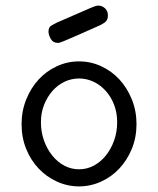

<svg xmlns="http://www.w3.org/2000/svg" viewBox="-20 -659 565 685"><path d="M153 -546Q153 -562 163.5 -568Q174 -574 182 -578Q231 -599 259 -611.5Q287 -624 301.5 -630Q316 -636 321.5 -637.5Q327 -639 331 -639Q344 -639 354.5 -629.5Q365 -620 365 -604Q365 -587 354.5 -579.5Q344 -572 335 -568Q281 -544 252.5 -531.5Q224 -519 210.5 -513.5Q197 -508 193.5 -507Q190 -506 186 -506Q169 -506 161 -520.5Q153 -535 153 -546ZM57 -216Q57 -263 73.5 -304Q90 -345 117.5 -375Q145 -405 182.5 -422.5Q220 -440 262 -440Q304 -440 341.5 -422.5Q379 -405 406.5 -375Q434 -345 450.5 -304Q467 -263 467 -216Q467 -169 450.5 -128.5Q434 -88 406 -58Q378 -28 340.5 -11Q303 6 262 6Q221 6 183.5 -11Q146 -28 118 -57.5Q90 -87 73.5 -127.5Q57 -168 57 -216ZM126 -223Q126 -188 137 -157.5Q148 -127 166.5 -104Q185 -81 209.5 -68Q234 -55 262 -55Q290 -55 314.5 -68Q339 -81 357.5 -104Q376 -127 387 -157.5Q398 -188 398 -223Q398 -257 387 -285.5Q376 -314 357 -335Q338 -356 313.5 -367.5Q289 -379 262 -379Q235 -379 210.5 -367.5Q186 -356 167.5 -335Q149 -314 137.5 -285.5Q126 -257 126 -223Z"/></svg>

Font: CMU Typewriter Custom
Style: Regular
Weight: 500
Monospace: yes
Version: Version 0.7.0